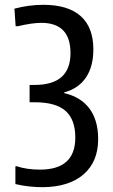

<svg xmlns="http://www.w3.org/2000/svg" viewBox="-20 -770 468 798"><path d="M158 8Q131 8 102 5Q73 2 44 -5V-79H50Q70 -72 95 -68.5Q120 -65 146 -65Q293 -65 293 -198Q293 -273 252.5 -309Q212 -345 124 -345H103V-417H124Q273 -417 273 -549Q273 -675 152 -675Q132 -675 108 -671.5Q84 -668 54 -661H45L40 -734Q100 -750 160 -750Q263 -750 315.5 -703Q368 -656 368 -565Q368 -493 337 -447.5Q306 -402 247 -386V-383Q316 -367 352 -318.5Q388 -270 388 -192Q388 -98 327.5 -45.5Q267 7 158 8Z"/></svg>

Font: Encode Sans Compressed
Style: Medium
Weight: 500
Designer: Pablo Impallari, Andres Torresi
Foundry: Pablo Impallari, Andres Torresi
Version: Version 1.000; ttfautohint (v1.00) -l 8 -r 50 -G 200 -x 14 -